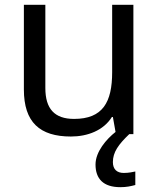

<svg xmlns="http://www.w3.org/2000/svg" viewBox="-20 -556 658 796"><path d="M448 116C448 75 471 43 516 0H533V-536H445V-257C445 -132 406 -63 287 -63C206 -63 168 -105 168 -191V-536H79V-185C79 -49 145 10 274 10C343 10 409 -15 444 -71H448L459 -9C421 21 376 73 376 126C376 185 408 220 479 220C505 220 522 216 541 211V155C530 157 515 161 493 161C465 161 448 146 448 116Z"/></svg>

Font: Noto Sans Tifinagh Agraw Imazighen
Style: Regular
Weight: 400
Designer: JamraPatel
Foundry: JamraPatel LLC
Version: Version 2.006